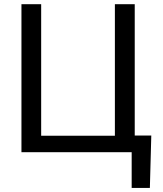

<svg xmlns="http://www.w3.org/2000/svg" viewBox="-20 -731 783 922"><path d="M83 0V-710.9H177.7V-79.1H531.7V-710.9H627V-80.1H706.5L699.7 171.4H612.3V0Z"/></svg>

Font: Bert Sans Medium
Style: Regular
Weight: 500
Designer: Christian Robertson, Adam Twardoch, & Cristiano Sobral
Foundry: Google
Version: Version 12.135;January 10, 2020;FontCreator 12.0.0.2547 64-b